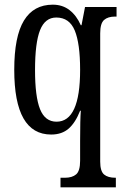

<svg xmlns="http://www.w3.org/2000/svg" viewBox="-20 -566 532 822"><path d="M239 195H258Q289 195 306 180.5Q323 166 323 122V37Q323 -55 326 -92H323Q303 -41 274 -15.5Q245 10 199 10Q41 10 41 -267Q41 -410 82.5 -478Q124 -546 206 -546Q248 -546 278 -522.5Q308 -499 326 -458H329L344 -536H479V-495H472Q442 -495 425.5 -480.5Q409 -466 409 -423V126Q409 167 425.5 181Q442 195 474 195H476V236H239ZM323 -267Q323 -380 300 -435.5Q277 -491 221 -491Q173 -491 151.5 -437Q130 -383 130 -266Q130 -152 151.5 -98.5Q173 -45 222 -45Q323 -45 323 -267Z"/></svg>

Font: Noto Serif Cond
Style: Regular
Weight: 400
Width: 3
Designer: Monotype Design Team
Foundry: Monotype Imaging Inc.
Version: Version 1.001